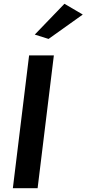

<svg xmlns="http://www.w3.org/2000/svg" viewBox="-20 -996 458 1016"><path d="M164 -813 237 -790 418 -919 321 -976ZM179 0 265 -703H134L48 0Z"/></svg>

Font: Bluebird
Style: Obl
Weight: 400
Designer: Jasper
Foundry: Cannot Into Space Fonts
Version: Version 0.98